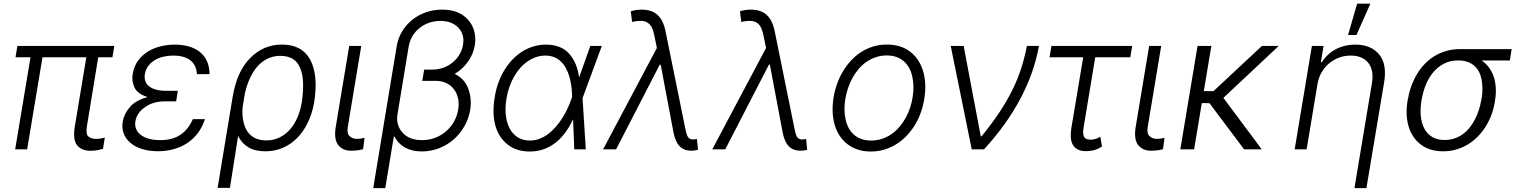

<svg xmlns="http://www.w3.org/2000/svg" viewBox="-20 -788 8009 1013"><path d="M141 -485.8H61.8L71.7 -545.5H583.1L573.2 -485.8H498.2L438.6 -122.2Q431.5 -79.5 446.7 -67.5Q462.4 -55 487.6 -55Q499.3 -55 511.2 -57.2Q523.1 -59.3 533 -62.1L523.4 -2.5Q511 1.1 494.7 4.3Q478.3 7.5 457.7 7.5Q410.2 7.5 386.7 -21.7Q363.3 -50.8 374.6 -119.7L435.4 -485.8H204.2L123.2 0H60Z M627.5 -146.7Q633.9 -186.1 664.8 -222.7Q695.3 -258.9 758.9 -275.9Q705.3 -292.6 689.6 -326.3Q673.7 -360.4 680 -398.1Q687.1 -438.9 708.5 -468Q729.8 -497.2 760.3 -516Q790.8 -534.8 827.8 -543.7Q864.7 -552.6 902.3 -552.6Q940.3 -552.6 973.5 -543.7Q1006.7 -534.8 1031.6 -516Q1056.5 -497.2 1070.8 -467.7Q1085.2 -438.2 1085.6 -396.7H1019.2Q1015.6 -445.7 983.7 -470.2Q951.7 -494.7 893.8 -494.7Q869.7 -494.7 845.2 -489.5Q820.7 -484.4 799.9 -472.7Q779.1 -460.9 764.2 -442.5Q749.3 -424 744.3 -397.4Q741.1 -377.5 746.4 -361.2Q751.8 -344.8 765.8 -333.3Q779.8 -321.7 802.6 -315.3Q825.3 -308.9 856.5 -308.9H918L909.4 -253.2H847.7Q788.4 -253.2 745.4 -223Q701.3 -192.1 694.2 -147.4Q687.5 -103.3 723.4 -76Q759.2 -48.7 826 -48.7Q891 -48.7 932.5 -77.2Q974.1 -105.8 997.5 -159.4H1061.4Q1047.6 -117.2 1023.4 -85.4Q999.3 -53.6 967 -32.5Q934.7 -11.4 895.6 -0.7Q856.5 9.9 813.2 9.9Q767 9.9 730.1 -1.6Q693.2 -13.1 668.5 -33.9Q643.8 -54.7 632.8 -83.5Q621.8 -112.2 627.5 -146.7Z M1128.2 203.1 1206.7 -272.4Q1218.4 -343.4 1241.3 -394.5Q1264.2 -445.7 1300.4 -482.2Q1370.7 -552.9 1467.3 -552.9Q1573.2 -552.9 1616.5 -473.4Q1659.1 -394.5 1638.8 -256.7L1637.4 -247.2Q1627.5 -190.3 1604.9 -142.9Q1582.4 -95.5 1549.2 -61.4Q1516 -27.3 1473 -8.5Q1430 10.3 1379.3 10.3Q1325.6 10.3 1290.7 -10.7Q1255.7 -31.6 1236.2 -70.3L1193.2 203.1ZM1266 -138.8Q1271 -119 1280.5 -102.1Q1290.1 -85.2 1304.7 -73Q1319.2 -60.7 1339.1 -54Q1359 -47.2 1384.6 -47.2Q1423.7 -47.2 1455.3 -62.9Q1486.9 -78.5 1510.5 -105.5Q1534.1 -132.5 1549.5 -169Q1565 -205.6 1572.1 -247.5L1573.2 -255.3Q1580.6 -310 1579 -352.3Q1577.4 -394.5 1564.3 -427.9Q1538.7 -493.3 1459.2 -493.3Q1429.7 -493.3 1405.2 -484Q1380.7 -474.8 1360.8 -459Q1340.9 -443.2 1325.5 -421.7Q1310 -400.2 1298.7 -375.7Q1287.3 -351.2 1279.7 -324.9Q1272 -298.7 1268.1 -273.1L1259.9 -220.9Q1255.7 -180.8 1266 -138.8Z M1751.4 -118.3 1822.4 -545.5H1886L1815 -118.3Q1808.9 -83.1 1824.9 -69.2Q1840.6 -55.4 1862.2 -55.4Q1875 -55.4 1886.9 -57.5Q1898.8 -59.7 1903.4 -61.1L1895.6 -0.4Q1887.1 1.8 1871.1 4.4Q1855.1 7.1 1831.7 7.1Q1809.3 7.1 1793 -0.4Q1776.6 -7.8 1764.6 -22.7Q1740.8 -52.6 1751.4 -118.3Z M1949.2 204.5 2072.8 -543Q2079.9 -586.6 2101.7 -622.5Q2123.6 -658.4 2155.7 -683.9Q2187.9 -709.5 2228 -723.4Q2268.1 -737.2 2312.1 -737.2Q2376.1 -737.2 2417.3 -710.9Q2437.9 -697.8 2452.6 -680.2Q2467.3 -662.6 2475.9 -641.9Q2484.4 -621.1 2486.9 -597.8Q2489.3 -574.6 2485.4 -550.1Q2481.9 -528.4 2473.2 -506.7Q2464.5 -485.1 2451 -465.4Q2437.5 -445.7 2419.4 -428.4Q2401.3 -411.2 2378.9 -398.4Q2431.5 -372.5 2450.6 -320Q2470.5 -264.9 2460.6 -207Q2452.4 -160.2 2429.3 -120.4Q2406.2 -80.6 2372.3 -51.3Q2338.4 -22 2295.6 -5.5Q2252.8 11 2205.3 11Q2182.2 11 2160.7 6.6Q2139.2 2.1 2120.7 -7.5Q2102.3 -17 2087.2 -32Q2072.1 -46.9 2061.8 -67.8L2057.5 -65.7L2012.8 204.5ZM2106.2 -85.6Q2141 -48.7 2207 -48.7Q2244.7 -48.7 2277.2 -61.4Q2309.7 -74.2 2334.5 -96.1Q2359.4 -117.9 2375.7 -147.2Q2392 -176.5 2397.4 -209.2Q2402.7 -240.4 2396.8 -268.1Q2391 -295.8 2375.5 -316.6Q2360.1 -337.4 2335.4 -349.4Q2310.7 -361.5 2278.1 -361.5L2207.7 -361.2L2217.3 -417.3H2217.7L2218.4 -420.8H2260.3Q2292.6 -420.8 2320.5 -431.3Q2348.4 -441.8 2369.7 -459.7Q2391 -477.6 2404.8 -501.4Q2418.7 -525.2 2422.9 -551.5Q2432.2 -606.5 2398.1 -642Q2364 -677.6 2303.6 -677.6Q2272.4 -677.6 2244.3 -668Q2216.3 -658.4 2193.9 -640.6Q2171.5 -622.9 2156.4 -597.7Q2141.3 -572.4 2136 -541.2L2075.6 -175.1Q2071.4 -122.5 2106.2 -85.6Z M2590.2 -275.9Q2603.3 -356.9 2642 -419.4Q2661.2 -450.6 2685.2 -475.3Q2709.2 -500 2737 -517.2Q2764.9 -534.4 2796.2 -543.5Q2827.4 -552.6 2860.8 -552.6Q2939.6 -552.6 2982.6 -505Q3025.9 -456.3 3035.2 -378.9L3094.5 -545.5H3155.2L3054 -271.3L3053.6 -269.5L3070.7 0H3009.9L3003.6 -158.7Q2963.4 -72.8 2904.7 -30.4Q2845.9 12.1 2773.1 11.4Q2703.5 11 2657.7 -25.9Q2610.4 -63.6 2593.2 -126.8Q2576 -190 2590.2 -275.9ZM2775.6 -46.5Q2802.9 -46.5 2827.4 -56.1Q2851.9 -65.7 2873.4 -82Q2894.9 -98.4 2913.4 -119.9Q2931.8 -141.3 2946.9 -165.3Q2962 -189.3 2973.7 -214.3Q2985.4 -239.3 2993.6 -262.4L2998.6 -276.6L2998.2 -287.3Q2997.5 -311.1 2994.1 -335.8Q2990.8 -360.4 2984 -383.5Q2977.3 -406.6 2966.6 -426.8Q2956 -447.1 2940.5 -462.2Q2925.1 -477.3 2904.5 -486Q2883.9 -494.7 2857.2 -494.7Q2832.7 -494.7 2809.8 -487.2Q2786.9 -479.8 2765.3 -465.2Q2744 -451 2725.7 -430.6Q2707.4 -410.2 2692.8 -384.9Q2678.3 -359.7 2667.8 -329.9Q2657.3 -300.1 2652 -267.4Q2644.2 -219.5 2649 -179Q2653.8 -138.5 2669.7 -109Q2685.7 -79.5 2712.5 -63Q2739.3 -46.5 2775.6 -46.5Z M3445.7 -534.8 3432.9 -597.7Q3429.3 -614.7 3424.5 -629.4Q3419.7 -644.2 3411.6 -654.8Q3403.4 -665.5 3390.6 -671.7Q3377.8 -677.9 3358.7 -677.9Q3337.4 -677.9 3315 -672.2L3307.9 -728.3Q3316.4 -731.5 3332 -734.4Q3347.7 -737.2 3366.1 -737.2Q3419 -736.9 3449.2 -709.3Q3479.4 -681.8 3491.5 -622.5L3595.5 -110.8Q3598.4 -96.9 3601.2 -86.1Q3604 -75.3 3608.3 -67.6Q3612.6 -60 3619.1 -56.1Q3625.7 -52.2 3636 -52.2Q3639.9 -52.2 3646.3 -53.1Q3652.7 -54 3657.3 -54.3L3662.6 2.5Q3645.2 7.1 3626.1 7.1Q3589.1 7.1 3566.1 -16Q3543 -39.1 3533 -90.9L3465.9 -446.4H3460.6L3230.5 0H3161.9Z M4021.7 -534.8 4008.9 -597.7Q4005.3 -614.7 4000.5 -629.4Q3995.7 -644.2 3987.6 -654.8Q3979.4 -665.5 3966.6 -671.7Q3953.8 -677.9 3934.7 -677.9Q3913.4 -677.9 3891 -672.2L3883.9 -728.3Q3892.4 -731.5 3908 -734.4Q3923.7 -737.2 3942.1 -737.2Q3995 -736.9 4025.2 -709.3Q4055.4 -681.8 4067.5 -622.5L4171.5 -110.8Q4174.4 -96.9 4177.2 -86.1Q4180 -75.3 4184.3 -67.6Q4188.6 -60 4195.1 -56.1Q4201.7 -52.2 4212 -52.2Q4215.9 -52.2 4222.3 -53.1Q4228.7 -54 4233.3 -54.3L4238.6 2.5Q4221.2 7.1 4202.1 7.1Q4165.1 7.1 4142 -16Q4119 -39.1 4109 -90.9L4041.9 -446.4H4036.6L3806.5 0H3737.9Z M4378.2 -275.2Q4384.2 -311.1 4396.5 -345.5Q4408.7 -380 4427 -410.7Q4445.3 -441.4 4469.1 -467.5Q4492.9 -493.6 4522.2 -512.6Q4551.5 -531.6 4585.9 -542.3Q4620.4 -552.9 4659.4 -552.9Q4732.2 -552.9 4780.5 -516.3Q4804.7 -498.6 4822.1 -473Q4839.5 -447.4 4849.4 -415.5Q4859.4 -383.5 4861.5 -345.7Q4863.6 -307.9 4856.5 -265.6Q4843 -183.9 4802.6 -121.4Q4782.3 -90.2 4757.3 -65.5Q4732.2 -40.8 4703.3 -23.8Q4674.4 -6.7 4642 2.3Q4609.7 11.4 4574.9 11.4Q4503.6 11.4 4454.2 -25.2Q4429.7 -43.3 4412.1 -68.9Q4394.5 -94.5 4384.8 -126.2Q4375 -158 4373.2 -195.5Q4371.4 -233 4378.2 -275.2ZM4441.8 -156.2Q4447.4 -131.4 4458.6 -111Q4469.8 -90.6 4486.7 -76.3Q4503.6 -62.1 4525.7 -54.3Q4547.9 -46.5 4575.6 -46.5Q4606.5 -46.5 4633.7 -55.6Q4660.9 -64.6 4683.8 -80.6Q4706.7 -96.6 4725.3 -118.4Q4744 -140.3 4758.2 -165.7Q4772.4 -191.1 4781.6 -219.1Q4790.8 -247.2 4795.1 -275.2Q4804.7 -335.2 4793 -385.3Q4787.3 -410.5 4775.9 -430.8Q4764.6 -451 4747.9 -465.4Q4731.2 -479.8 4708.8 -487.6Q4686.4 -495.4 4659.1 -495.4Q4627.8 -495.4 4600.5 -486.2Q4573.2 -476.9 4550.4 -460.9Q4527.7 -445 4509.2 -422.9Q4490.8 -400.9 4476.9 -375.4Q4463.1 -349.8 4453.8 -321.9Q4444.6 -294 4440 -265.6Q4430 -207.4 4441.8 -156.2Z M4996.1 -545.5H5064.3L5154.5 -69.2H5159.1Q5214.5 -137.1 5254.4 -197.6Q5294.4 -258.2 5322.4 -315.5Q5350.5 -372.9 5368.4 -429.3Q5386.4 -485.8 5398.1 -545.5H5461.6Q5436.4 -405.2 5363.8 -267.8Q5291.2 -130.3 5171.5 0H5106.9Z M5527.3 -545.5H5953.5L5943.5 -485.8H5758.5L5696.7 -113.3Q5693.2 -92.3 5695.3 -79.9Q5697.4 -67.5 5703.3 -61.1Q5709.2 -54.7 5718 -52.9Q5726.9 -51.1 5736.5 -51.1Q5749.3 -51.1 5762.4 -55.9Q5775.6 -60.7 5785.5 -66.4L5794 -15.3Q5771.3 -0.4 5750.5 4.6Q5729.8 9.6 5709.5 9.6Q5663 9.6 5642.8 -20.1Q5622.5 -49.7 5632.8 -114L5695 -485.8H5517.4Z M5971.9 -118.3 6043 -545.5H6106.5L6035.5 -118.3Q6029.5 -83.1 6045.5 -69.2Q6061.1 -55.4 6082.7 -55.4Q6095.5 -55.4 6107.4 -57.5Q6119.3 -59.7 6123.9 -61.1L6116.1 -0.4Q6107.6 1.8 6091.6 4.4Q6075.6 7.1 6052.2 7.1Q6029.8 7.1 6013.5 -0.4Q5997.2 -7.8 5985.1 -22.7Q5961.3 -52.6 5971.9 -118.3Z M6298.3 -545.5H6371.1L6331.3 -307.2H6382.5L6637.8 -545.5H6726.6L6434.7 -271.7L6637.1 0H6544L6361.2 -243.6L6320.7 -244L6280.2 0H6207.4Z M6901.6 -545.5H6963.1L6948.9 -459.9H6954.5Q6967.3 -480.8 6985.3 -497.9Q7003.2 -514.9 7025.6 -527.2Q7047.9 -539.4 7074.4 -546Q7100.9 -552.6 7130.7 -552.6Q7213.4 -552.6 7256 -501.4Q7298.7 -450.3 7282.7 -353.3L7189.3 204.5H7126.1L7218.4 -349.4Q7229.4 -417.3 7199.6 -455.6Q7169 -494.7 7106.2 -494.7Q7042.3 -494.7 6992.5 -453.5Q6967.7 -432.9 6952.1 -405.2Q6936.4 -377.5 6930.4 -340.9L6873.9 0H6810.7ZM7092.3 -603.3 7140.3 -768.5H7210.2L7136.7 -603.3Z M7406.6 -258.9 7409.1 -268.8Q7415.1 -303.6 7427.2 -336.5Q7439.3 -369.3 7456.9 -398.3Q7474.4 -427.2 7497.5 -451.2Q7520.6 -475.1 7549 -492.4Q7577.4 -509.6 7610.8 -519.2Q7644.2 -528.8 7682.2 -528.8H7955.6L7946 -469.1H7796.9Q7819.6 -453.8 7835.8 -432Q7851.9 -410.2 7861 -383Q7870 -355.8 7871.8 -323.7Q7873.6 -291.5 7867.5 -255.3L7866.1 -246.8Q7860.4 -212.4 7848 -179.9Q7835.6 -147.4 7817.5 -118.8Q7799.4 -90.2 7775.7 -66.4Q7752.1 -42.6 7723.7 -25.6Q7695.3 -8.5 7662.8 0.9Q7630.3 10.3 7594.1 10.3Q7523.4 10.3 7476.9 -24.9Q7430 -60.4 7411.9 -120.6Q7393.8 -180.8 7406.6 -258.9ZM7601.9 -49.4Q7630.7 -49.4 7655 -57.9Q7679.3 -66.4 7699.4 -81.3Q7719.5 -96.2 7735.3 -116.5Q7751.1 -136.7 7763 -160.2Q7774.9 -183.6 7782.8 -209Q7790.8 -234.4 7795.1 -259.9L7797.2 -269.2Q7806.1 -323.2 7796.5 -370.4Q7791.9 -393.1 7782 -411.4Q7772 -429.7 7756.7 -442.5Q7741.5 -455.3 7720.7 -462.2Q7699.9 -469.1 7673.3 -469.1Q7631 -469.1 7598.2 -451.9Q7565.3 -434.7 7541.7 -406.4Q7518.1 -378.2 7503.2 -341.8Q7488.3 -305.4 7481.9 -267.4L7479.8 -258.2Q7472.7 -214.5 7476.2 -176.3Q7479.8 -138.1 7494.7 -109.9Q7509.6 -81.7 7536.2 -65.5Q7562.9 -49.4 7601.9 -49.4Z"/></svg>

Font: Inter P Light
Style: Italic
Weight: 300
Italic angle: 9.39999°
Designer: Rasmus Andersson
Foundry: rsms
Version: Version 3.018;git-588b23468